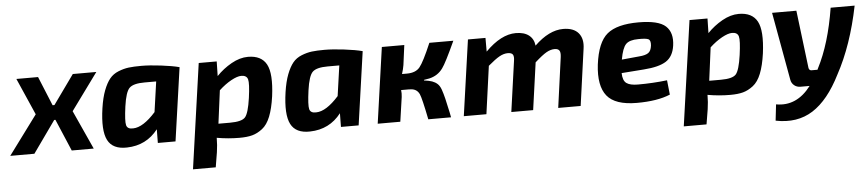

<svg xmlns="http://www.w3.org/2000/svg" viewBox="-75 -769 5626 1244"><g transform="rotate(-5 2738.5 -147.0)"><path d="M396 -253 511 0H368L280 -207H272L125 0H-32L156 -254L51 -493H192L270 -303H282L418 -493H571Z M1043 0H928L929 -89Q853 9 727 12Q634 15 601.5 -48.5Q569 -112 590 -256Q600 -324 618 -370.5Q636 -417 658 -444Q680 -471 715 -485Q750 -499 782.5 -503Q815 -507 865 -507Q918 -507 992 -498Q1066 -489 1111 -477ZM952 -398H876Q804 -398 778 -373Q752 -348 739 -254Q726 -159 733 -132.5Q740 -106 777 -108Q842 -109 924 -201Z M1354 -493 1352 -398Q1395 -443 1450 -474Q1505 -505 1558 -505Q1645 -505 1678 -444Q1711 -383 1692 -237Q1681 -158 1660.5 -106.5Q1640 -55 1607.5 -30Q1575 -5 1541.5 4Q1508 13 1458 13Q1385 13 1311 0Q1311 47 1304 93L1288 190H1140L1237 -493ZM1330 -90H1406Q1482 -90 1504.5 -115.5Q1527 -141 1541 -239Q1554 -333 1546.5 -359.5Q1539 -386 1504 -386Q1478 -386 1438 -364Q1398 -342 1358 -305Z M2234 0H2119L2120 -89Q2044 9 1918 12Q1825 15 1792.5 -48.5Q1760 -112 1781 -256Q1791 -324 1809 -370.5Q1827 -417 1849 -444Q1871 -471 1906 -485Q1941 -499 1973.5 -503Q2006 -507 2056 -507Q2109 -507 2183 -498Q2257 -489 2302 -477ZM2143 -398H2067Q1995 -398 1969 -373Q1943 -348 1930 -254Q1917 -159 1924 -132.5Q1931 -106 1968 -108Q2033 -109 2115 -201Z M2682 -257 2681 -253Q2714 -249 2733.5 -242Q2753 -235 2767.5 -222Q2782 -209 2791 -183.5Q2800 -158 2808.5 -123Q2817 -88 2829 -31Q2833 -11 2835 0H2687Q2659 -140 2647 -166Q2632 -199 2596 -203Q2588 -204 2577 -204H2528Q2531 -183 2528 -159L2505 0H2358L2428 -493H2574L2557 -364Q2553 -339 2543 -307H2575Q2632 -307 2659 -340Q2686 -373 2737 -493H2893Q2829 -353 2805 -321Q2773 -276 2717 -263Q2702 -260 2682 -257Z M3102 -493V-404Q3204 -507 3300 -507Q3354 -507 3385 -483Q3416 -459 3421 -415Q3516 -507 3608 -507Q3676 -507 3707.5 -469.5Q3739 -432 3729 -367L3678 0H3532L3577 -327Q3581 -358 3572 -370Q3563 -382 3542 -382Q3516 -382 3488.5 -366.5Q3461 -351 3412 -307L3369 0H3227L3273 -327Q3278 -357 3270 -369.5Q3262 -382 3237 -382Q3211 -382 3183 -366.5Q3155 -351 3108 -311L3065 0H2918L2988 -493Z M4250 -117 4260 -23Q4177 12 4043 12Q3902 12 3849 -54Q3796 -120 3812 -257Q3830 -401 3894 -454Q3958 -507 4098 -507Q4228 -507 4274.5 -464Q4321 -421 4309 -337Q4299 -267 4252 -237Q4205 -207 4107 -200L3961 -189Q3962 -140 3985.5 -123Q4009 -106 4060 -106Q4157 -106 4250 -117ZM3970 -276 4085 -287Q4125 -290 4143.5 -303Q4162 -316 4166 -351Q4169 -384 4153.5 -392Q4138 -400 4088 -399Q4030 -399 4006.5 -374.5Q3983 -350 3970 -276Z M4546 -493 4544 -398Q4587 -443 4642 -474Q4697 -505 4750 -505Q4837 -505 4870 -444Q4903 -383 4884 -237Q4873 -158 4852.5 -106.5Q4832 -55 4799.5 -30Q4767 -5 4733.5 4Q4700 13 4650 13Q4577 13 4503 0Q4503 47 4496 93L4480 190H4332L4429 -493ZM4522 -90H4598Q4674 -90 4696.5 -115.5Q4719 -141 4733 -239Q4746 -333 4738.5 -359.5Q4731 -386 4696 -386Q4670 -386 4630 -364Q4590 -342 4550 -305Z M5347 -493H5503Q5452 -240 5353 -58Q5273 102 5170 167.5Q5067 233 4928 205L4940 100Q5073 124 5167 0H5108Q5084 0 5067 -14Q5050 -28 5046 -50L4966 -493H5124L5170 -116Q5174 -100 5188 -100H5227L5231 -109Q5310 -262 5347 -493Z"/></g></svg>

Font: Exo 2.0
Style: Bold Italic
Weight: 700
Italic angle: -8°
Designer: Natanael Gama
Version: Version 1.001;PS 001.001;hotconv 1.0.70;makeotf.lib2.5.58329